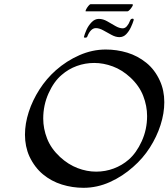

<svg xmlns="http://www.w3.org/2000/svg" viewBox="-20 -888 803 915"><path d="M378 7Q325 7 275 -8.5Q225 -24 185 -57Q145 -90 120 -143Q99 -190 99 -246Q99 -299 117 -354.5Q135 -410 168 -461.5Q201 -513 246 -553Q297 -598 358.5 -625Q420 -652 484 -652Q537 -652 586.5 -637Q636 -622 677 -589Q718 -556 742 -503Q763 -457 763 -401Q763 -348 745 -292Q727 -236 694 -184.5Q661 -133 615 -93Q565 -48 504 -20.5Q443 7 378 7ZM438 -70Q482 -70 522 -85Q562 -100 593 -127Q630 -159 655.5 -215Q681 -271 681 -335Q681 -383 662.5 -431Q644 -479 601 -519Q562 -555 517.5 -571.5Q473 -588 429 -588Q386 -588 346 -573.5Q306 -559 274 -531Q237 -500 211.5 -443.5Q186 -387 186 -323Q186 -275 204.5 -227.5Q223 -180 266 -140Q305 -104 349.5 -87Q394 -70 438 -70ZM549 -711Q531 -711 511 -722Q491 -733 472 -743.5Q453 -754 437 -754Q412 -754 396 -714Q395 -709 387 -708.5Q379 -708 380 -712Q383 -725 392 -745.5Q401 -766 416.5 -782Q432 -798 451 -798Q471 -798 491 -786.5Q511 -775 530 -764Q549 -753 565 -753Q576 -753 585 -763.5Q594 -774 600 -790Q603 -799 612 -799Q618 -799 617 -792Q613 -778 604 -758.5Q595 -739 581.5 -725Q568 -711 549 -711ZM389 -834Q386 -834 390 -842.5Q394 -851 401 -859.5Q408 -868 412 -868H609Q616 -868 611.5 -859.5Q607 -851 599.5 -842.5Q592 -834 587 -834Z"/></svg>

Font: Kings
Style: Regular
Weight: 400
Designer: Robert E. Leuschke
Foundry: Robert E. Leuschke
Version: Version 1.010; ttfautohint (v1.8.3)